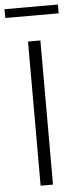

<svg xmlns="http://www.w3.org/2000/svg" viewBox="-63 -882 372 913"><g transform="rotate(-5 122.5 -425.5)"><path d="M93 -688H152V0H93ZM-5 -851H250V-809H-5Z"/></g></svg>

Font: Saira SemiCondensed Light
Style: Regular
Weight: 300
Width: 4
Designer: Hector Gatti with collaboration of the Omnibus-Type team
Foundry: Omnibus-Type
Version: Version 0.072; ttfautohint (v1.8)